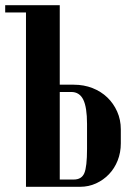

<svg xmlns="http://www.w3.org/2000/svg" viewBox="-30 -719 507 739"><path d="M254 -393Q293 -393 326 -380Q359 -367 383 -344Q407 -321 421 -289.5Q435 -258 435 -221V-167Q435 -132 423 -101.5Q411 -71 389.5 -48.5Q368 -26 339.5 -13Q311 0 278 0H70V-671H-10V-699H200V-393ZM305 -242Q305 -306 290.5 -335.5Q276 -365 244 -365H200V-28H254Q284 -28 294.5 -52.5Q305 -77 305 -146Z"/></svg>

Font: Moniqa Black Heading
Style: Regular
Weight: 900
Designer: Rajesh Rajput
Foundry: Rajesh Rajput
Version: Version 1.000